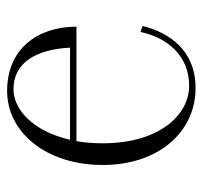

<svg xmlns="http://www.w3.org/2000/svg" viewBox="-35 -520 570 540"><g transform="rotate(-90 250.0 -250.0)"><path d="M272 15C379 15 428 -59 447 -134L430 -140C414 -62 361 -3 279 -3C196 -3 117 -88 117 -246C117 -273 119 -297 123 -320H445C445 -428 384 -514 266 -515C148 -516 56 -405 56 -246C56 -88 150 15 272 15ZM127 -338C151 -444 214 -498 270 -497C341 -497 381 -437 386 -338Z"/></g></svg>

Font: Sprat Condensed Light
Style: Regular
Weight: 300
Width: 3
Designer: Ethan Nakache
Foundry: Collletttivo
Version: Version 2.000;Glyphs 3.2 (3217)